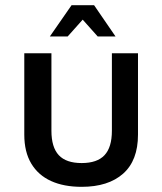

<svg xmlns="http://www.w3.org/2000/svg" viewBox="-20 -708 628 743"><path d="M296 15Q227 15 177.5 -7.5Q128 -30 101 -75Q74 -120 74 -187V-502H179V-202Q179 -138 207.5 -107.5Q236 -77 296 -77Q356 -77 384.5 -107.5Q413 -138 413 -202V-502H514V-187Q514 -87 456.5 -36Q399 15 296 15ZM173 -567 257 -688H344L427 -567H358L300 -632L242 -567Z"/></svg>

Font: Maven Pro Medium
Style: Regular
Weight: 500
Designer: Joe Prince
Foundry: Joe Prince
Version: Version 2.103